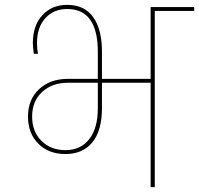

<svg xmlns="http://www.w3.org/2000/svg" viewBox="-20 -769 818 789"><path d="M249 -152Q311 -152 346.5 -197Q382 -242 382 -324V-429H260Q194 -429 153 -391Q112 -353 112 -290Q112 -228 150.5 -190Q189 -152 249 -152ZM249 -136Q180 -136 137.5 -178.5Q95 -221 95 -290Q95 -360 140.5 -402.5Q186 -445 260 -445H382V-556Q382 -732 256 -732Q201 -732 166.5 -694.5Q132 -657 132 -592Q132 -569 136 -548H119Q115 -578 115 -592Q115 -664 154 -706.5Q193 -749 256 -749Q327 -749 363 -698.5Q399 -648 399 -557V-445H599V-740H778V-724H616V0H599V-429H399V-325Q399 -232 359.5 -184Q320 -136 249 -136Z"/></svg>

Font: Poppins Thin
Style: Regular
Weight: 250
Designer: Ninad Kale (Devanagari), Jonny Pinhorn (Latin)
Foundry: Indian Type Foundry
Version: Version 3.200;PS 1.000;hotconv 16.6.54;makeotf.lib2.5.65590